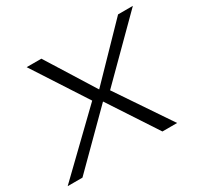

<svg xmlns="http://www.w3.org/2000/svg" viewBox="-164 -753 956 916"><g transform="rotate(-30 314.0 -295.0)"><path d="M-35.5 0 270 -295 79 -589.5H160L325.5 -324.5L582.5 -589.5H664L368.5 -295L567.5 0H486.5L312.5 -265.5L46 0Z"/></g></svg>

Font: Anybody ExtraExpanded Light
Style: Italic
Weight: 300
Width: 8
Italic angle: -10°
Designer: Tyler Finck
Foundry: Etcetera Type Company
Version: Version 1.010; ttfautohint (v1.8.3) -l 8 -r 50 -G 200 -x 14 